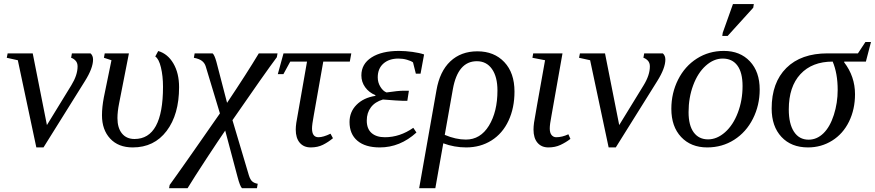

<svg xmlns="http://www.w3.org/2000/svg" viewBox="-20 -725 4361 957"><path d="M366.7 -394Q366.7 -412.1 356.4 -422.9Q346.2 -433.6 334.5 -437L338.4 -459H431.2Q443.8 -447.8 443.8 -428.2Q443.8 -385.3 403.3 -320.8L196.8 9.8H161.1L68.8 -424.8L13.7 -437L18.1 -459H143.1L213.9 -101.6L335.4 -299.8Q366.7 -350.6 366.7 -394Z M641.6 9.8Q569.8 9.8 529.1 -34.2Q488.3 -78.1 488.3 -150.4Q488.3 -190.9 497.6 -239.7L535.6 -424.8L498 -437L502 -459H622.6L573.7 -210Q565.4 -168.5 565.4 -136.2Q565.4 -87.4 587.9 -59.8Q610.4 -32.2 650.4 -32.2Q792.5 -32.2 792.5 -292.5Q792.5 -345.7 782.2 -388.7Q772 -431.6 753.9 -443.4L768.6 -470.7Q815.9 -457 844.2 -408.7Q872.6 -360.4 872.6 -290.5Q872.6 -154.3 810.5 -72.3Q748.5 9.8 641.6 9.8Z M1076.2 -159.7 1005.4 -394Q1000.5 -410.2 987.3 -420.9Q974.1 -431.6 946.3 -437L950.2 -459H1039.6Q1048.8 -452.1 1058.6 -417L1111.8 -212.4Q1211.4 -361.3 1270 -459H1363.3L1359.9 -439.9Q1299.8 -359.4 1138.7 -126L1220.2 147.9Q1227.1 170.9 1237.8 179.7Q1248.5 188.5 1264.6 190.9L1260.7 212.9H1186Q1176.3 204.1 1163.6 155.3L1102.5 -74.2Q1072.8 -31.2 1010.7 63.2Q948.7 157.7 915 212.9H822.8L825.7 196.8Q839.8 177.2 858.9 150.4Q877.9 123.5 899.7 92.8Q921.4 62 944.6 28.8Q967.8 -4.4 991 -37.6Q1014.2 -70.8 1035.9 -102.1Q1057.6 -133.3 1076.2 -159.7Z M1535.2 -85Q1535.2 -41 1567.4 -41Q1591.3 -41 1627.4 -58.6L1639.6 -36.1Q1616.2 -16.6 1589.8 -3.4Q1563.5 9.8 1528.8 9.8Q1493.7 9.8 1473.9 -13.7Q1454.1 -37.1 1454.1 -79.1Q1454.1 -93.3 1456.8 -112.5Q1459.5 -131.8 1510.3 -418H1426.8L1392.6 -355.5H1364.7L1393.1 -459H1731L1723.6 -418H1591.3L1543.9 -149.9Q1535.2 -103.5 1535.2 -85Z M1969.2 -471.2Q2000.5 -471.2 2035.9 -466.3Q2071.3 -461.4 2093.8 -453.6L2076.2 -357.9H2052.7L2038.6 -414.1Q2028.8 -421.4 2008.5 -427.2Q1988.3 -433.1 1966.3 -433.1Q1919.4 -433.1 1891.1 -408.2Q1862.8 -383.3 1862.8 -339.4Q1862.8 -313.5 1876.2 -292Q1889.6 -270.5 1906.7 -264.2Q1965.3 -272.9 1993.2 -272.9H2018.1L2010.3 -222.7H1984.9Q1968.3 -222.7 1888.7 -229Q1849.1 -217.3 1828.6 -189.9Q1808.1 -162.6 1808.1 -124Q1808.1 -83 1832 -62Q1856 -41 1898.4 -41Q1973.1 -41 2040 -87.9L2055.7 -64.5Q1974.1 9.8 1873 9.8Q1800.8 9.8 1761.5 -23.4Q1722.2 -56.6 1722.2 -116.7Q1722.2 -167.5 1757.1 -202.6Q1792 -237.8 1850.6 -247.1L1851.6 -250.5Q1819.3 -263.7 1800.3 -290Q1781.2 -316.4 1781.2 -349.1Q1781.2 -406.2 1831.8 -438.7Q1882.3 -471.2 1969.2 -471.2Z M2303.7 9.8Q2244.1 9.8 2189.5 -10.7L2149.9 212.9H2069.3L2155.3 -273.9Q2171.4 -369.1 2224.6 -419.2Q2277.8 -469.2 2359.4 -469.2Q2442.9 -469.2 2493.7 -415.5Q2544.4 -361.8 2544.4 -268.6Q2544.4 -187 2514.6 -123.3Q2484.9 -59.6 2429.7 -24.9Q2374.5 9.8 2303.7 9.8ZM2302.2 -29.3Q2374.5 -29.3 2417 -98.6Q2459.5 -168 2459.5 -273.9Q2459.5 -342.3 2432.1 -381.1Q2404.8 -419.9 2356.9 -419.9Q2262.2 -419.9 2237.3 -280.8L2196.8 -52.7Q2252 -29.3 2302.2 -29.3Z M2720.2 -85Q2720.2 -63 2729.2 -52Q2738.3 -41 2752.4 -41Q2781.7 -41 2813 -55.7L2823.2 -32.7Q2800.3 -15.1 2773.7 -2.7Q2747.1 9.8 2713.4 9.8Q2678.7 9.8 2658.9 -13.7Q2639.2 -37.1 2639.2 -79.1Q2639.2 -93.8 2641.8 -113.5Q2644.5 -133.3 2696.8 -424.8L2633.8 -437L2637.7 -459H2783.7L2729 -149.9Q2720.2 -104.5 2720.2 -85Z M3219.2 -394Q3219.2 -412.1 3209 -422.9Q3198.7 -433.6 3187 -437L3190.9 -459H3283.7Q3296.4 -447.8 3296.4 -428.2Q3296.4 -385.3 3255.9 -320.8L3049.3 9.8H3013.7L2921.4 -424.8L2866.2 -437L2870.6 -459H2995.6L3066.4 -101.6L3188 -299.8Q3219.2 -350.6 3219.2 -394Z M3412.1 -166Q3412.1 -100.1 3437.7 -65.2Q3463.4 -30.3 3509.3 -30.3Q3553.7 -30.3 3594 -65.9Q3634.3 -101.6 3657.7 -163.3Q3681.2 -225.1 3681.2 -295.9Q3681.2 -363.3 3655.5 -398.2Q3629.9 -433.1 3582 -433.1Q3537.6 -433.1 3497.8 -397.5Q3458 -361.8 3435.1 -300Q3412.1 -238.3 3412.1 -166ZM3504.9 9.8Q3423.8 9.8 3375 -42.2Q3326.2 -94.2 3326.2 -182.6Q3326.2 -261.2 3359.9 -328.1Q3393.6 -395 3453.4 -433.1Q3513.2 -471.2 3587.9 -471.2Q3668.9 -471.2 3717.8 -419.2Q3766.6 -367.2 3766.6 -278.8Q3766.6 -200.2 3732.9 -133.3Q3699.2 -66.4 3639.4 -28.3Q3579.6 9.8 3504.9 9.8ZM3580.1 -545.9 3582.5 -562 3633.3 -704.6H3737.3L3734.4 -686.5L3606.9 -545.9Z M4010.3 -28.8Q4051.8 -28.8 4084.5 -60.8Q4117.2 -92.8 4136.2 -152.3Q4155.3 -211.9 4155.3 -276.9Q4155.3 -358.9 4130.4 -418Q4027.8 -418 3969.7 -355.5Q3911.6 -293 3911.6 -179.7Q3911.6 -107.9 3937.5 -68.4Q3963.4 -28.8 4010.3 -28.8ZM4188 -418 4187.5 -414.6Q4241.7 -343.8 4241.7 -255.4Q4241.7 -180.2 4211.9 -119.1Q4182.1 -58.1 4127.9 -24.2Q4073.7 9.8 4007.3 9.8Q3923.8 9.8 3875 -42.7Q3826.2 -95.2 3826.2 -184.1Q3826.2 -313.5 3899.4 -386.2Q3972.7 -459 4105 -459H4256.3L4293.5 -515.6H4321.3L4295.9 -418Z"/></svg>

Font: Tinos
Style: Italic
Weight: 400
Italic angle: -16.333°
Designer: Steve Matteson
Foundry: Monotype Imaging Inc.
Version: Version 1.32